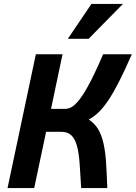

<svg xmlns="http://www.w3.org/2000/svg" viewBox="-20 -950 686 970"><path d="M295.9 -675.8 237.8 -399.9H309.1Q320.3 -399.9 332 -404.3Q343.8 -408.7 356.7 -419.9Q369.6 -431.2 384.5 -450.9Q399.4 -470.7 417 -501.2Q434.6 -531.7 455.3 -574.7Q476.1 -617.7 501 -675.8H646Q611.3 -596.7 582.8 -540.3Q554.2 -483.9 528.6 -445.3Q502.9 -406.7 478.5 -383.1Q454.1 -359.4 428.2 -346.2Q458.5 -326.7 475.8 -297.4Q493.2 -268.1 502.7 -226.3Q512.2 -184.6 515.9 -128.7Q519.5 -72.8 522 0H390.1Q386.2 -71.3 382.3 -124.5Q378.4 -177.7 368.7 -213.4Q358.9 -249 340.1 -266.6Q321.3 -284.2 288.1 -284.2H212.9L152.8 0H18.1L161.1 -675.8ZM427.7 -753.9H322.8L441.9 -930.2H601.1Z"/></svg>

Font: Clear Sans
Style: Bold Italic
Weight: 700
Italic angle: -12°
Foundry: Intel Corporation
Version: Version 1.00